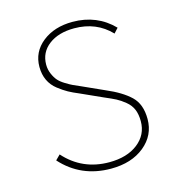

<svg xmlns="http://www.w3.org/2000/svg" viewBox="-103 -762 806 865"><g transform="rotate(-15 300.0 -330.0)"><path d="M310 12Q170 12 80 -88L102 -110Q184 -18 310 -18Q393 -18 443.5 -57.5Q494 -97 494 -160Q494 -192 484.5 -215Q475 -238 453.5 -255.5Q432 -273 413.5 -282.5Q395 -292 362 -306L260 -352Q231 -364 211 -375Q191 -386 166.5 -405Q142 -424 129 -451.5Q116 -479 116 -514Q116 -584 171.5 -628Q227 -672 312 -672Q426 -672 502 -594L482 -572Q415 -642 312 -642Q238 -642 193 -607.5Q148 -573 148 -516Q148 -493 157 -472.5Q166 -452 177 -439.5Q188 -427 208.5 -414.5Q229 -402 241 -396.5Q253 -391 274 -382L376 -336Q449 -305 487.5 -268Q526 -231 526 -162Q526 -86 466 -37Q406 12 310 12Z"/></g></svg>

Font: TypoPRO Source Code Pro
Style: Regular
Weight: 200
Monospace: yes
Designer: Paul D. Hunt, Teo Tuominen
Foundry: Adobe Systems Incorporated
Version: Version 2.010;PS 1.0;hotconv 1.0.84;makeotf.lib2.5.63406